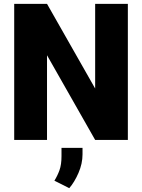

<svg xmlns="http://www.w3.org/2000/svg" viewBox="-20 -731 742 1003"><path d="M647.9 -710.9V0H477.1L225.6 -442.4V0H54.2V-710.9H225.6L477.1 -268.6V-710.9ZM411.1 41.5V75.2Q411.1 124 389.9 172.6Q368.7 221.2 341.8 252L264.2 212.9Q280.3 187 290.8 158Q301.3 128.9 301.3 84.5V41.5Z"/></svg>

Font: Vazirmatn UI FD Black
Style: Regular
Weight: 900
Designer: Saber Rastikerdar
Foundry: Saber Rastikerdar
Version: Version 33.003